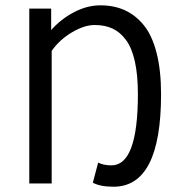

<svg xmlns="http://www.w3.org/2000/svg" viewBox="-20 -688 675 720"><path d="M405.8 12.2Q356 12.2 328.1 -2.9L348.1 -78.1Q369.1 -67.9 397.9 -67.9Q497.1 -67.9 497.1 -335Q497.1 -407.2 485.6 -458.3Q474.1 -509.3 452.1 -538.6Q430.2 -567.9 401.6 -581.1Q373 -594.2 335 -594.2Q295.9 -594.2 249.3 -566.4Q202.6 -538.6 173.8 -497.1V0H89.8V-655.8H171.9V-575.2Q208.5 -616.7 257.6 -642.3Q306.6 -668 356.9 -668Q407.2 -668 447.5 -649.9Q487.8 -631.8 519 -593.8Q550.3 -555.7 567.1 -490Q584 -424.3 584 -335Q584 12.2 405.8 12.2Z"/></svg>

Font: Source Sans Pro
Style: Regular
Weight: 400
Designer: Paul D. Hunt
Foundry: Adobe Systems Incorporated
Version: Version 3.006;hotconv 1.0.111;makeotfexe 2.5.65597